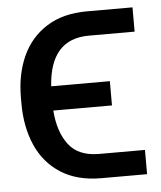

<svg xmlns="http://www.w3.org/2000/svg" viewBox="-44 -569 510 608"><g transform="rotate(-5 211.0 -265.0)"><path d="M399.4 -77.1V0H253.9Q177.2 0 125.2 -33.4Q73.2 -66.9 47.9 -125Q22.5 -183.1 22.5 -256.8V-276.4Q22.5 -349.6 48.3 -407Q74.2 -464.4 126.2 -497.3Q178.2 -530.3 253.9 -530.3H399.4V-453.1H253.9Q130.9 -453.1 121.1 -303.7H307.6V-226.6H121.1Q126 -158.7 157 -117.9Q188 -77.1 253.9 -77.1Z"/></g></svg>

Font: Pretendard GOV
Style: Regular
Weight: 400
Designer: Base glyphs from Inter by Rasmus Andersson; Hangeul glyphs from Noto Sans CJK(Source Han Sans) by Jang Soo-young and Kan
Foundry: Kil Hyung-jin
Version: Version 1.309